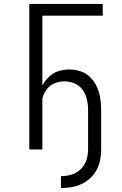

<svg xmlns="http://www.w3.org/2000/svg" viewBox="-20 -755 616 970"><path d="M288 195Q320 195 351.5 188.5Q383 182 410.5 164.5Q438 147 457 121Q476 95 483.5 63.5Q491 32 491 0V-201Q491 -230 486.5 -259Q482 -288 470 -315Q458 -342 437 -363.5Q416 -385 388 -394.5Q360 -404 330 -404Q302 -404 275 -395.5Q248 -387 227.5 -367Q207 -347 194 -323V-676H499V-735H128V0H194V-258Q201 -283 216.5 -304Q232 -325 256.5 -334.5Q281 -344 306 -344Q332 -344 357 -333.5Q382 -323 397.5 -301Q413 -279 419 -253Q425 -227 425 -201V0Q425 27 416.5 53.5Q408 80 388 99.5Q368 119 341.5 127Q315 135 288 135Z"/></svg>

Font: Iosevka Sparkle Light
Style: Regular
Weight: 300
Designer: Belleve Invis
Foundry: Belleve Invis
Version: Version 4.5.0; ttfautohint (v1.8.3)